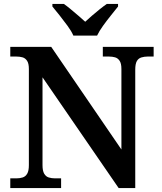

<svg xmlns="http://www.w3.org/2000/svg" viewBox="-20 -951 819 971"><path d="M32 0V-49H63Q80 -49 94.5 -53.5Q109 -58 117.5 -72.5Q126 -87 126 -116V-602Q126 -630 117 -643.5Q108 -657 94 -661Q80 -665 63 -665H32V-714H239L594 -195V-602Q594 -630 585 -643.5Q576 -657 562 -661Q548 -665 531 -665H500V-714H757V-665H726Q710 -665 695 -660.5Q680 -656 672 -642Q664 -628 664 -598V0H580L195 -560V-116Q195 -87 203.5 -72.5Q212 -58 226.5 -53.5Q241 -49 258 -49H289V0ZM351 -771Q341 -794 321.5 -820.5Q302 -847 281.5 -873Q261 -899 245 -918V-931H303Q319 -920 338 -904Q357 -888 376.5 -871.5Q396 -855 411 -841Q426 -855 445 -871.5Q464 -888 484 -904Q504 -920 520 -931H577V-918Q562 -899 541 -873Q520 -847 501 -820.5Q482 -794 471 -771Z"/></svg>

Font: Noto Serif Bengali SemiBold
Style: Regular
Weight: 600
Version: Version 2.003